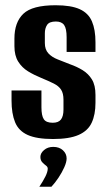

<svg xmlns="http://www.w3.org/2000/svg" viewBox="-20 -523 409 732"><path d="M182 7Q120 7 85.5 -8.5Q51 -24 37.5 -57Q24 -90 24 -140V-178H138V-114Q138 -82 147 -68.5Q156 -55 181 -55Q203 -55 212.5 -67.5Q222 -80 222 -105V-143Q222 -167 213 -181Q204 -195 185 -204.5Q166 -214 137 -226Q110 -237 87 -251Q64 -265 49.5 -288Q35 -311 35 -347V-376Q35 -438 69 -470.5Q103 -503 192 -503Q251 -503 284 -488Q317 -473 330.5 -441.5Q344 -410 344 -362V-325H234V-381Q234 -414 224.5 -427.5Q215 -441 193 -441Q168 -441 159.5 -428Q151 -415 151 -396V-359Q151 -334 164.5 -319.5Q178 -305 200 -296.5Q222 -288 247 -278Q273 -269 295 -255.5Q317 -242 330.5 -220Q344 -198 344 -161V-131Q344 -86 329.5 -55Q315 -24 279.5 -8.5Q244 7 182 7ZM130 189Q144 168 153 150Q162 132 162 120Q162 113 155 108Q148 103 141 95.5Q134 88 134 75Q134 61 148 49Q162 37 183 37Q206 37 220 50Q234 63 234 81Q234 95 225 115Q216 135 203 154.5Q190 174 176 189Z"/></svg>

Font: Alumni Sans Thin
Style: Bold
Weight: 700
Version: Version 1.018